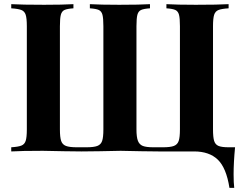

<svg xmlns="http://www.w3.org/2000/svg" viewBox="-20 -728 1162 923"><path d="M1079 -688Q1046 -686 1030.5 -680Q1015 -674 1009.5 -657Q1004 -640 1004 -602V-106Q1004 -68 1009.5 -50.5Q1015 -33 1030.5 -26.5Q1046 -20 1079 -20H1110Q1103 53 1103 110Q1103 151 1106 175H1083Q1068 79 1027 39.5Q986 0 913 0H742L659 -1Q593 -3 560 -3Q526 -3 460 -1L372 0L288 -1Q222 -3 186 -3Q82 -3 34 0V-20Q67 -22 82.5 -28Q98 -34 103.5 -51Q109 -68 109 -106V-602Q109 -640 103.5 -657Q98 -674 82.5 -680Q67 -686 34 -688V-708Q85 -705 192 -705Q282 -705 333 -708V-688Q303 -686 290 -680Q277 -674 272.5 -657Q268 -640 268 -602V-106Q268 -68 274 -50.5Q280 -33 297 -26.5Q314 -20 349 -20H396Q431 -20 448 -26.5Q465 -33 471 -50.5Q477 -68 477 -106V-602Q477 -640 472.5 -657Q468 -674 455 -680Q442 -686 412 -688V-708Q463 -705 553 -705Q653 -705 701 -708V-688Q671 -686 658 -680Q645 -674 640.5 -657Q636 -640 636 -602V-106Q636 -69 643 -51Q650 -33 666.5 -26.5Q683 -20 717 -20H764Q799 -20 816 -26.5Q833 -33 839 -50.5Q845 -68 845 -106V-602Q845 -640 840.5 -657Q836 -674 823 -680Q810 -686 780 -688V-708Q831 -705 921 -705Q1028 -705 1079 -708Z"/></svg>

Font: Playfair Display SC
Style: Bold
Weight: 700
Designer: Claus Eggers Sørensen
Foundry: Claus Eggers Sørensen
Version: Version 1.200; ttfautohint (v1.6)